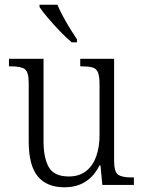

<svg xmlns="http://www.w3.org/2000/svg" viewBox="-20 -786 610 816"><path d="M254 10Q179 10 140.5 -36.5Q102 -83 102 -185V-434Q102 -481 85 -492.5Q68 -504 28 -504H18V-536H165V-186Q165 -115 187.5 -75.5Q210 -36 272 -36Q317 -36 346 -59Q375 -82 389 -121.5Q403 -161 403 -210V-428Q403 -463 396 -479Q389 -495 372.5 -499.5Q356 -504 329 -504H321V-536H465V-103Q465 -55 482 -43.5Q499 -32 537 -32H549V0H415L407 -83H403Q356 10 254 10ZM285 -606Q263 -624 235.5 -652.5Q208 -681 183.5 -710Q159 -739 148 -756V-766H224Q233 -744 247.5 -717Q262 -690 278 -664Q294 -638 307 -619V-606Z"/></svg>

Font: Noto Serif Hebrew SemiCondensed Light
Style: Regular
Weight: 300
Width: 4
Designer: Monotype Design Team
Foundry: Monotype Imaging Inc.
Version: Version 2.004; ttfautohint (v1.8.4.7-5d5b)